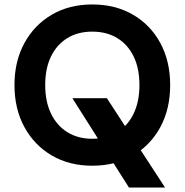

<svg xmlns="http://www.w3.org/2000/svg" viewBox="-20 -732 829 862"><path d="M559 110 305 -291H460L721 110ZM394 12Q291 12 212.5 -34Q134 -80 89.5 -161.5Q45 -243 45 -350Q45 -457 89.5 -538.5Q134 -620 212.5 -666Q291 -712 394 -712Q498 -712 577 -666Q656 -620 700 -538.5Q744 -457 744 -350Q744 -243 700 -161.5Q656 -80 577 -34Q498 12 394 12ZM394 -109Q459 -109 506.5 -138.5Q554 -168 580 -222Q606 -276 606 -350Q606 -425 580 -478.5Q554 -532 506.5 -561Q459 -590 394 -590Q330 -590 282.5 -561Q235 -532 209 -478.5Q183 -425 183 -350Q183 -276 209 -222Q235 -168 282.5 -138.5Q330 -109 394 -109Z"/></svg>

Font: DM Sans 20pt
Style: Bold
Weight: 700
Version: Version 4.004;gftools[0.9.30]